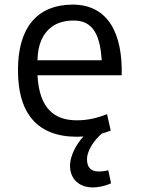

<svg xmlns="http://www.w3.org/2000/svg" viewBox="-20 -592 624 845"><path d="M112.3 -79.1C157.7 -17.1 230 9.8 317.9 9.8C328.1 9.8 337.9 9.3 347.2 8.8C315.9 41.5 288.1 94.7 288.1 136.7C288.1 198.7 331.1 232.9 388.7 232.9C412.6 232.9 444.8 226.1 468.8 214.8L456.5 157.2C444.8 160.6 430.7 162.6 414.6 162.6C370.6 162.6 359.4 132.3 363.8 96.2C370.1 61 397 22.9 427.7 -3.9C441.4 -7.8 454.1 -12.2 467.3 -17.1L451.2 -89.4C406.2 -72.3 366.7 -62.5 317.9 -62.5C221.7 -62.5 152.8 -111.8 145 -260.7H515.6C520 -441.9 458 -571.8 298.8 -571.8C141.6 -570.3 59.1 -468.8 59.1 -283.7C59.1 -194.3 77.1 -126.5 112.3 -79.1ZM145 -326.7C146 -399.9 170.9 -447.3 208.5 -474.6C233.4 -492.7 264.6 -500.5 296.9 -501.5C397 -506.3 420.9 -424.8 427.7 -326.7Z"/></svg>

Font: Duru Sans
Style: Regular
Weight: 400
Designer: Onur Yazıcıgil
Foundry: Onur Yazıcıgil
Version: Version 1.002